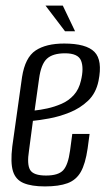

<svg xmlns="http://www.w3.org/2000/svg" viewBox="-20 -658 388 688"><path d="M141 10Q93 10 64.5 -2Q36 -14 26.5 -44.5Q17 -75 24 -133L59 -382Q70 -452 107.5 -477Q145 -502 210 -502Q289 -502 318.5 -472Q348 -442 333 -368Q324 -324 295.5 -297Q267 -270 229.5 -255Q192 -240 156 -233.5Q120 -227 98 -225L84 -119Q76 -69 88 -49Q100 -29 145 -29Q189 -29 206.5 -48Q224 -67 231 -118L239 -178H301L294 -126Q286 -71 269.5 -42Q253 -13 222 -1.5Q191 10 141 10ZM104 -262Q124 -264 149.5 -269.5Q175 -275 200.5 -286Q226 -297 244.5 -317.5Q263 -338 270 -369Q281 -414 270.5 -440.5Q260 -467 213 -467Q169 -467 148 -447.5Q127 -428 120 -376ZM213 -546 143 -638H205L249 -546Z"/></svg>

Font: Alumni Sans
Style: Italic
Weight: 400
Italic angle: -8°
Version: Version 1.016